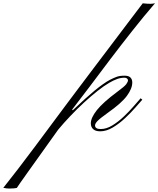

<svg xmlns="http://www.w3.org/2000/svg" viewBox="-374 -791 955 1158"><path d="M-318.4 346.2Q-324.7 346.2 -335.9 345Q-347.2 343.8 -354 341.8Q-313.5 291 -264.4 227.1Q-215.3 163.1 -163.6 93.8Q-111.8 24.4 -62.3 -42.2Q-12.7 -108.9 28.8 -164.6Q58.1 -203.6 99.9 -259.3Q141.6 -314.9 190.9 -380.1Q240.2 -445.3 292.2 -513.9Q344.2 -582.5 394 -648.7Q443.8 -714.8 486.8 -771Q504.4 -769 515.1 -768.6Q525.9 -768.1 533.2 -768.1Q547.4 -768.1 561 -771.5Q493.7 -693.4 424.8 -606.2Q356 -519 290 -432.1Q224.1 -345.2 165.8 -267.3Q107.4 -189.5 61 -129.9L64.9 -126Q142.1 -199.7 197 -244.9Q252 -290 289.1 -309.6Q312 -321.3 330.1 -327.9Q348.1 -334.5 377.9 -334.5Q402.3 -334.5 413.1 -323.2Q423.8 -312 423.8 -293.9Q423.8 -256.8 391.4 -212.9Q358.9 -168.9 276.4 -110.8Q228 -76.2 213.6 -60.8Q199.2 -45.4 199.2 -34.7Q199.2 -12.7 233.4 -12.7Q267.6 -12.7 303.2 -34.4Q338.9 -56.2 372.1 -87.6Q405.3 -119.1 431.9 -149.9Q458.5 -180.7 474.1 -198.2L484.4 -189.9Q469.7 -173.3 442.4 -142.1Q415 -110.8 379.9 -77.9Q344.7 -44.9 306.2 -22Q267.6 1 230.5 1Q202.1 1 188 -12Q173.8 -24.9 173.8 -47.4Q173.8 -80.6 210.4 -127Q247.1 -173.3 334.5 -238.3Q377.4 -269.5 387.7 -283.7Q397.9 -297.9 397.9 -306.6Q397.9 -312.5 392.3 -317.4Q386.7 -322.3 377 -322.3Q354.5 -322.3 332.5 -314.5Q310.5 -306.6 284.7 -291.5Q253.4 -273.4 213.9 -242.2Q174.3 -210.9 132.3 -172.1Q90.3 -133.3 50.3 -91.3Q10.3 -49.3 -22.9 -9.3Q-45.9 22.9 -77.4 66.9Q-108.9 110.8 -141.8 157.2Q-174.8 203.6 -203.9 244.1Q-232.9 284.7 -251.7 311.5Q-270.5 338.4 -272.5 342.3Q-277.8 343.8 -288.8 345Q-299.8 346.2 -318.4 346.2Z"/></svg>

Font: Pinyon Script
Style: Regular
Weight: 400
Designer: Nicole Fally, Eben Sorkin
Foundry: Sorkin Type Co.
Version: Version 1.008; ttfautohint (v1.8.4.7-5d5b)